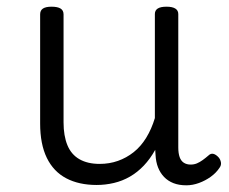

<svg xmlns="http://www.w3.org/2000/svg" viewBox="-20 -535 686 574"><path d="M269 18Q216 18 178 -2Q140 -22 120 -63Q100 -104 100 -166V-492Q100 -504 108.5 -509.5Q117 -515 134 -515Q152 -515 161 -509.5Q170 -504 170 -492V-169Q170 -129 181.5 -101Q193 -73 217.5 -59Q242 -45 278 -45Q307 -45 332.5 -54Q358 -63 379.5 -80Q401 -97 417 -123Q433 -149 443 -182V-493Q443 -504 451.5 -509.5Q460 -515 478 -515Q495 -515 504 -509.5Q513 -504 513 -493V-94Q513 -77 517 -65.5Q521 -54 529.5 -48.5Q538 -43 550 -43Q560 -43 568.5 -46.5Q577 -50 586 -56.5Q595 -63 603 -70Q610 -77 618 -75Q626 -73 634 -64Q639 -58 640.5 -49.5Q642 -41 636 -33Q626 -18 610 -6.5Q594 5 575 12Q556 19 537 19Q515 19 498.5 12.5Q482 6 470.5 -6Q459 -18 452.5 -34.5Q446 -51 445 -72L444 -87Q429 -60 410 -40Q391 -20 368.5 -7Q346 6 320.5 12Q295 18 269 18Z"/></svg>

Font: Playwrite CL Light
Style: Regular
Weight: 300
Designer: Veronika Burian, José Scaglione
Foundry: TypeTogether
Version: Version 1.002